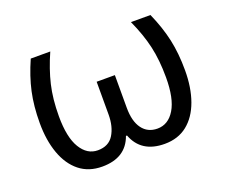

<svg xmlns="http://www.w3.org/2000/svg" viewBox="-95 -679 973 832"><g transform="rotate(-20 391.0 -263.0)"><path d="M667 -536Q698 -466 712 -402Q726 -338 726 -260Q726 -180 704 -119Q682 -58 639.5 -24Q597 10 535 10Q427 10 393 -80H388Q356 10 247 10Q185 10 142.5 -24Q100 -58 78 -119Q56 -180 56 -260Q56 -338 70 -402Q84 -466 115 -536H205Q174 -466 159 -402.5Q144 -339 144 -259Q144 -162 174 -112.5Q204 -63 253 -63Q303 -63 326 -100Q349 -137 349 -193V-344H433V-193Q433 -131 458 -97Q483 -63 528 -63Q578 -63 608 -112.5Q638 -162 638 -259Q638 -339 623.5 -402.5Q609 -466 577 -536Z"/></g></svg>

Font: Noto IKEA Latin
Style: Regular
Weight: 400
Designer: Monotype Design Team
Foundry: Monotype Imaging Inc.
Version: Version 1.0